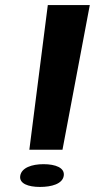

<svg xmlns="http://www.w3.org/2000/svg" viewBox="-20 -731 375 759"><path d="M60 -36C55 -5 92 8 138 8C184 8 227 -4 232 -36C237 -68 199 -82 152 -82C106 -82 65 -68 60 -36ZM169 -711 96 -139H227L335 -711Z"/></svg>

Font: Aerodynamic
Style: BdObl
Weight: 500
Designer: Google
Version: Version 2.000980; 2014